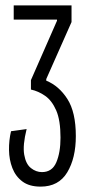

<svg xmlns="http://www.w3.org/2000/svg" viewBox="-20 -680 327 714"><path d="M131 14Q89 14 63.5 -5Q38 -24 26 -55Q14 -86 13.5 -122Q13 -158 21 -192L79 -200Q64 -140 70 -105Q76 -70 95 -55Q114 -40 136 -40Q174 -40 189.5 -76.5Q205 -113 205 -168Q205 -233 189 -269.5Q173 -306 148 -323.5Q123 -341 95 -347V-382L192 -603V-607H31V-660H246V-598L152 -386V-380Q199 -361 230.5 -312Q262 -263 262 -174Q262 -92 230 -39Q198 14 131 14Z"/></svg>

Font: Bricolage Grotesque 96pt Condensed ExtraLight
Style: Regular
Weight: 200
Width: 3
Designer: Mathieu Triay
Foundry: Atelier Triay
Version: Version 1.001; ttfautohint (v1.8.4.7-5d5b);gftools[0.9.33.de